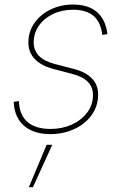

<svg xmlns="http://www.w3.org/2000/svg" viewBox="-20 -570 528 832"><path d="M198.7 11.2Q150.4 11.2 116 -4.6Q81.5 -20.5 62.3 -49.8Q43 -79.1 40 -120.1Q39.6 -125 39.8 -124.5Q40 -124 39.6 -128.9L62 -131.8Q63.5 -72.8 98.6 -42Q133.8 -11.2 199.2 -11.2Q249 -11.2 290.8 -30Q332.5 -48.8 357.7 -82.3Q382.8 -115.7 382.8 -158.7Q382.8 -192.9 360.6 -215.3Q338.4 -237.8 293.9 -249.5L211.9 -271Q158.2 -285.2 130.6 -314.2Q103 -343.3 103 -385.3Q103 -433.6 129.4 -470.7Q155.8 -507.8 199.7 -529.1Q243.7 -550.3 296.9 -550.3Q361.3 -550.3 398.7 -519Q436 -487.8 444.8 -427.7Q445.3 -425.3 445.1 -425.3Q444.8 -425.3 445.3 -422.4L423.3 -418.5Q417 -473.6 385.7 -500.7Q354.5 -527.8 296.9 -527.8Q248.5 -527.8 209.7 -509.3Q170.9 -490.7 148.4 -458.5Q126 -426.3 126 -385.7Q126 -351.6 148.7 -328.1Q171.4 -304.7 218.3 -292.5L300.8 -271Q352.1 -257.8 378.7 -229.7Q405.3 -201.7 405.3 -160.2Q405.3 -121.6 388.7 -90.1Q372.1 -58.6 343.3 -35.9Q314.5 -13.2 277.1 -1Q239.7 11.2 198.7 11.2ZM105 241.2 182.1 57.6H206.5L122.6 241.2Z"/></svg>

Font: Inter 16pt Thin
Style: Italic
Weight: 250
Italic angle: -9.3988°
Version: Version 4.001;git-66647c0bb